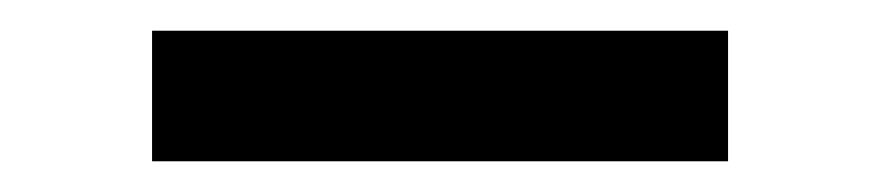

<svg xmlns="http://www.w3.org/2000/svg" viewBox="-20 -332 572 125"><path d="M79 -312H454V-227H79Z"/></svg>

Font: Eudoxus Sans Medium
Style: Regular
Weight: 500
Designer: Stijn de Vries
Foundry: tokotype
Version: Version 2.005